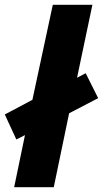

<svg xmlns="http://www.w3.org/2000/svg" viewBox="-32 -780 429 800"><path d="M27 0 72 -217 36 -199 -12 -303 103 -364 188 -760H353L289 -456L325 -475L377 -371L256 -308L192 0Z"/></svg>

Font: Noto Sans Disp ExtBd
Style: Italic
Weight: 800
Italic angle: -12°
Designer: Monotype Design Team
Foundry: Monotype Imaging Inc.
Version: Version 2.000;GOOG;noto-source:20170915:90ef993387c0